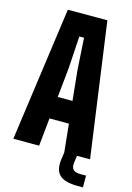

<svg xmlns="http://www.w3.org/2000/svg" viewBox="-141 -870 761 1107"><g transform="rotate(15 239.0 -316.5)"><path d="M10 0 121 -800H357L468 0H314L297 -167H181L164 0ZM195 -299H283L265 -476L253 -668H225L213 -476ZM470 167H438Q362.5 167 330.8 138Q299 109 308 43L314 0H390L384 43Q380.5 72 393.5 84.5Q406.5 97 438 97H470Z"/></g></svg>

Font: Big Shoulders Display Thin Black
Style: Regular
Weight: 900
Version: Version 2.002